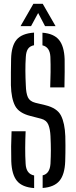

<svg xmlns="http://www.w3.org/2000/svg" viewBox="-20 -977 398 1004"><path d="M203 6V-60Q240.5 -68.5 244 -121Q246 -161 246 -191Q246 -221 244 -265Q242.5 -300.5 233 -324.5Q223.5 -348.5 195.5 -356L139.5 -370.5Q79 -385.5 59 -423.5Q39 -461.5 37 -531.5Q36.5 -562.5 37 -598.2Q37.5 -634 38 -668Q39.5 -737 66.8 -769.5Q94 -802 158 -806.5V-740.5Q136 -736 126.2 -721.2Q116.5 -706.5 115 -679.5Q112.5 -643 112.8 -605.8Q113 -568.5 115 -531.5Q116 -490 125.8 -468.5Q135.5 -447 165 -439.5L217 -427Q279 -412 299 -372.5Q319 -333 321.5 -265Q322 -237 322.2 -216.8Q322.5 -196.5 322 -177.5Q321.5 -158.5 321 -133.5Q318.5 -64.5 291 -31.5Q263.5 1.5 203 6ZM242.5 -520Q244 -559.5 244.5 -599.8Q245 -640 243.5 -679.5Q241 -731 202 -740V-806Q261 -801.5 288.2 -768.8Q315.5 -736 318 -667.5Q318.5 -640.5 318.2 -601.2Q318 -562 317 -520ZM158.5 6.5Q96 2 68.8 -31Q41.5 -64 39 -133.5Q38 -176.5 38.2 -211.5Q38.5 -246.5 40.5 -290.5H114Q112 -247 111.8 -204Q111.5 -161 114 -121Q116.5 -67.5 158.5 -59.5ZM87.5 -840.5 154.5 -957H203.5L270.5 -840.5H215.5L179.5 -909L142.5 -840.5Z"/></svg>

Font: Big Shoulders Stencil Display Medium
Style: Regular
Weight: 500
Designer: Patric King
Foundry: XO Type Co
Version: Version 1.000